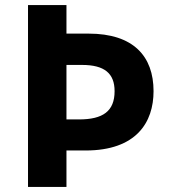

<svg xmlns="http://www.w3.org/2000/svg" viewBox="-20 -734 668 754"><path d="M583 -376C583 -513 504 -602 328 -602H241V-714H90V0H241V-143H316C516 -143 583 -254 583 -376ZM290 -265H241V-479H302C390 -479 430 -446 430 -376C430 -297 384 -265 290 -265Z"/></svg>

Font: Noto Kufi Arabic
Style: Bold
Weight: 700
Designer: Monotype Design Team, David Williams, Khaled Hosny
Foundry: Google LLC
Version: Version 2.109